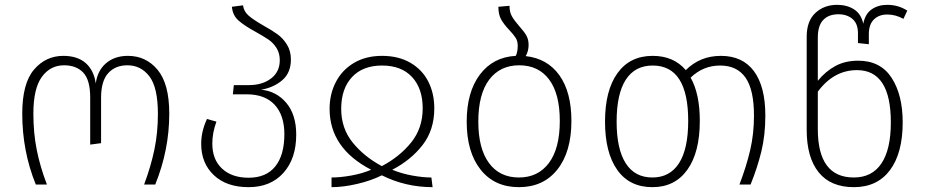

<svg xmlns="http://www.w3.org/2000/svg" viewBox="-20 -763 3829 794"><path d="M72 -293Q72 -418 120.5 -475Q169 -532 242 -532Q300 -532 334 -502.5Q368 -473 376 -418Q383 -471 418.5 -501.5Q454 -532 509 -532Q584 -532 632 -474Q680 -416 680 -293Q680 -143 622 0H576Q604 -75 618.5 -144.5Q633 -214 633 -292Q633 -401 598 -447Q563 -493 507 -493Q457 -493 427.5 -460.5Q398 -428 398 -359V-171L353 -165V-360Q353 -432 324.5 -462.5Q296 -493 245 -493Q188 -493 153 -445Q118 -397 118 -293Q118 -213 132 -143Q146 -73 174 0H128Q72 -138 72 -293Z M1205 -206Q1205 -107 1152 -48Q1099 11 1008 11Q917 11 864.5 -38.5Q812 -88 812 -168Q812 -220 836 -271L875 -260Q858 -214 858 -169Q858 -103 898.5 -65.5Q939 -28 1008 -28Q1081 -28 1118.5 -75Q1156 -122 1156 -208Q1156 -286 1116 -329.5Q1076 -373 1000 -373H943L947 -411H1009Q1065 -411 1101 -438.5Q1137 -466 1137 -514Q1137 -543 1123.5 -564.5Q1110 -586 1090 -599.5Q1070 -613 1036 -632Q990 -657 966 -678.5Q942 -700 939 -735L985 -741Q988 -716 1008 -698.5Q1028 -681 1070 -657Q1106 -637 1128.5 -620.5Q1151 -604 1167 -578Q1183 -552 1183 -517Q1183 -462 1147.5 -431.5Q1112 -401 1060 -392Q1123 -386 1164 -337.5Q1205 -289 1205 -206Z M1560 -532Q1628 -532 1677 -503.5Q1726 -475 1751 -426Q1776 -377 1776 -315Q1776 -225 1727 -162.5Q1678 -100 1602 -61Q1641 -45 1685 -37Q1729 -29 1764 -29L1769 11Q1657 11 1559 -38Q1515 -16 1457.5 -2.5Q1400 11 1351 11V-29Q1387 -29 1432 -37Q1477 -45 1515 -61Q1343 -150 1343 -313Q1343 -374 1369 -424Q1395 -474 1444 -503Q1493 -532 1560 -532ZM1559 -76Q1633 -115 1680.5 -174Q1728 -233 1728 -315Q1728 -397 1684 -444.5Q1640 -492 1560 -492Q1480 -492 1435.5 -444Q1391 -396 1391 -313Q1391 -232 1438.5 -173.5Q1486 -115 1559 -76Z M2343 -263Q2343 -135 2285 -62Q2227 11 2126 11Q2025 11 1967.5 -61.5Q1910 -134 1910 -260Q1910 -382 1964.5 -454.5Q2019 -527 2113 -532Q2121 -548 2121 -574Q2121 -593 2112.5 -606.5Q2104 -620 2086 -639Q2064 -662 2052.5 -682.5Q2041 -703 2041 -735L2087 -739Q2087 -713 2097 -695.5Q2107 -678 2128 -654Q2147 -633 2156.5 -616.5Q2166 -600 2166 -577Q2166 -552 2154 -531Q2244 -521 2293.5 -451.5Q2343 -382 2343 -263ZM2295 -263Q2295 -375 2251 -434Q2207 -493 2127 -493Q2048 -493 2003 -433.5Q1958 -374 1958 -260Q1958 -149 2002 -89Q2046 -29 2126 -29Q2205 -29 2250 -89Q2295 -149 2295 -263Z M3145 -285Q3145 -204 3128.5 -136.5Q3112 -69 3084 0H3038Q3067 -76 3082.5 -143Q3098 -210 3098 -285Q3098 -392 3063 -442Q3028 -492 2958 -492Q2888 -492 2836 -442Q2874 -375 2874 -263Q2874 -133 2822.5 -61Q2771 11 2678 11Q2583 11 2532.5 -60.5Q2482 -132 2482 -260Q2482 -389 2533.5 -460.5Q2585 -532 2679 -532Q2766 -532 2816 -473Q2875 -532 2961 -532Q3051 -532 3098 -468.5Q3145 -405 3145 -285ZM2826 -263Q2826 -492 2679 -492Q2606 -492 2568 -433.5Q2530 -375 2530 -260Q2530 -147 2567.5 -88Q2605 -29 2678 -29Q2750 -29 2788 -88Q2826 -147 2826 -263Z M3528 -585V-626Q3528 -665 3505.5 -684.5Q3483 -704 3447 -704Q3407 -704 3384.5 -680.5Q3362 -657 3362 -608V-429Q3394 -468 3434.5 -490Q3475 -512 3529 -512Q3621 -512 3667 -441.5Q3713 -371 3713 -257Q3713 -130 3660.5 -59.5Q3608 11 3511 11Q3415 11 3365.5 -50.5Q3316 -112 3316 -226V-611Q3316 -676 3352 -709.5Q3388 -743 3442 -743Q3482 -743 3511.5 -724.5Q3541 -706 3550 -665Q3558 -706 3585 -724.5Q3612 -743 3649 -743Q3695 -743 3732 -719L3716 -685Q3684 -703 3649 -703Q3615 -703 3594 -682.5Q3573 -662 3573 -622V-580ZM3362 -384V-229Q3362 -29 3511 -29Q3586 -29 3625 -87Q3664 -145 3664 -257Q3664 -473 3524 -473Q3428 -473 3362 -384Z"/></svg>

Font: FiraGO ExtraLight
Style: Regular
Weight: 200
Designer: bBox Type
Foundry: bBox Type GmbH
Version: Version 1.001